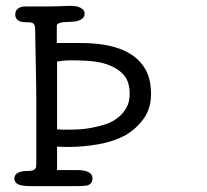

<svg xmlns="http://www.w3.org/2000/svg" viewBox="-20 -636 707 656"><path d="M175 -55H242Q296 -55 296 -27Q296 -6 276 -2Q262 0 241 0H91Q61 0 48 -4Q29 -10 29 -26Q29 -39 42 -46Q53 -52 77 -52Q95 -52 101 -60Q104 -64 104 -75Q104 -104 104 -122Q104 -143 104 -156Q104 -188 104 -213Q104 -232 104 -249Q104 -272 104 -296Q104 -340 102 -430.5Q100 -521 100 -540Q100 -548 95 -555Q91 -560 72 -560H68Q49 -560 40.5 -567.5Q32 -575 32 -586Q32 -602 45 -609Q54 -614 68 -614Q153 -613 217 -616Q237 -616 246.5 -613Q256 -610 262.5 -604.5Q269 -599 269 -589Q269 -579 262 -573Q250 -563 229 -562Q221 -561 215 -561Q195 -561 188 -559Q181 -557 177.5 -554.5Q174 -552 174 -547Q174 -511 174 -489Q189 -489 204 -489H256Q428 -489 478 -397Q496 -364 496 -314.5Q496 -265 470.5 -230Q445 -195 407 -173Q367 -152 315.5 -143Q264 -134 216 -134H201Q198 -134 175 -135Q175 -102 175 -55ZM423 -315Q423 -357 403 -380Q365 -422 283 -428Q247 -430 223 -430Q200 -430 175 -426V-194Q178 -194 182 -194Q189 -193 197 -193H216Q258 -193 288 -198.5Q318 -204 343 -212Q391 -230 412 -268Q423 -287 423 -315Z"/></svg>

Font: Scratch Savers
Style: Book
Weight: 400
Designer: Pablo Impallari, Rodrigo Fuenzalida, Brenda Gallo
Foundry: Pablo Impallari, Rodrigo Fuenzalida, Brenda Gallo
Version: Version 4.0b1